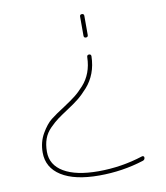

<svg xmlns="http://www.w3.org/2000/svg" viewBox="-84 -590 769 889"><g transform="rotate(-10 301.0 -145.0)"><path d="M351 -420V-510Q351 -520 361 -520Q371 -520 371 -510V-420Q371 -410 361 -410Q351 -410 351 -420ZM311 230Q196 230 133.5 190.5Q71 151 71 80Q71 31 93.5 -8Q116 -47 140 -66Q164 -85 208 -113Q240 -134 260.5 -150Q281 -166 303.5 -191Q326 -216 338 -248Q350 -280 351 -319Q351 -330 361 -330Q371 -330 371 -320Q370 -277 356.5 -241.5Q343 -206 318.5 -178.5Q294 -151 272 -133.5Q250 -116 219 -96Q187 -75 170 -62.5Q153 -50 131.5 -28.5Q110 -7 100.5 19.5Q91 46 91 80Q91 142 148.5 176Q206 210 311 210Q419 210 521 177Q525 176 528 178Q531 180 531 184Q531 195 521 198Q421 230 311 230Z"/></g></svg>

Font: Rounded Mplus 1c Thin
Style: Regular
Weight: 250
Version: Version 1.059.20150529